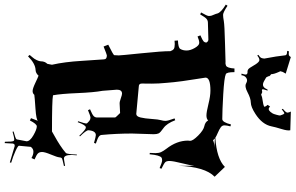

<svg xmlns="http://www.w3.org/2000/svg" viewBox="-270 -873 1267 823"><g transform="rotate(90 363.5 -461.5)"><path d="M189.5 -1047.4Q189.5 -1058.1 178.2 -1058.1Q177.2 -1058.1 174.1 -1058.6Q170.9 -1059.1 169.9 -1059.1L171.9 -1066.4Q185.1 -1064.9 188.7 -1066.4Q192.4 -1067.9 196.3 -1074.2V-1074.7L267.6 -1052.7Q266.1 -1049.8 260.3 -1040L257.3 -1029.8Q257.3 -1029.3 260.7 -1022.5Q270 -1002 270 -990.2Q281.2 -982.9 278.8 -977.1Q282.2 -973.6 282.5 -971.7Q282.7 -969.7 284.2 -968.8L298.8 -960.4Q320.3 -947.8 331.1 -965.8Q333.5 -971.2 336.9 -975.6L340.3 -974.6Q332.5 -953.6 335.4 -951.7Q338.4 -949.7 342.5 -951.4Q346.7 -953.1 351.6 -950.2Q356.4 -947.3 357.4 -947.3Q366.2 -951.7 383.3 -953.9Q400.4 -956.1 409.2 -960Q409.7 -966.8 401.4 -975.1L408.7 -985.8Q409.2 -984.4 414.1 -981.4Q425.3 -974.6 438.5 -997.1Q440.4 -1000 444.1 -1013.4Q447.8 -1026.9 447 -1028.8Q446.3 -1030.8 444.3 -1036.4Q442.4 -1042 441.7 -1042.7Q440.9 -1043.5 439.2 -1045.7Q437.5 -1047.9 435.3 -1046.1Q433.1 -1044.4 429.7 -1042.5Q426.3 -1040.5 420.4 -1035.6L418.5 -1040.5Q436 -1054.2 434.8 -1061.3Q433.6 -1068.4 430.2 -1074.7L510.3 -1072.3Q513.2 -1061 504.9 -1034.2Q496.6 -1007.3 493.7 -992.2Q485.8 -952.1 440.4 -922.9Q410.2 -903.3 391.8 -903.1Q373.5 -902.8 347.9 -889.2Q322.3 -875.5 309.3 -883.1Q296.4 -890.6 286.1 -883.8Q275.9 -877 274.4 -862.8L267.6 -863.3Q272 -877.9 271.7 -881.6Q271.5 -885.3 268.1 -887.5Q264.6 -889.6 260 -888.9Q255.4 -888.2 249.8 -891.6Q244.1 -895 233.2 -914.6Q222.2 -934.1 213.9 -938.7Q205.6 -943.4 189.9 -930.7L187 -935.5Q196.8 -941.9 199.5 -946.3Q202.1 -950.7 203.1 -960.9Q192.4 -1017.1 189.5 -1047.4ZM206.5 -272.9Q206.5 -286.1 189.5 -286.1Q186.5 -286.1 151.4 -272L143.6 -292Q188.5 -314 188.5 -317.9L189.5 -336.9Q189.9 -341.8 180.4 -433.8Q170.9 -525.9 171.4 -558.1Q168 -568.4 162.1 -572.8Q156.2 -577.1 140.6 -577.1L126.5 -576.2L125.5 -590.8Q156.2 -591.8 161.6 -600.6Q168.5 -611.8 168.5 -627.9Q168.5 -644 157.5 -663.1Q146.5 -682.1 135.7 -682.1Q125 -682.1 108.4 -674.8L103.5 -687Q123 -695.3 128.7 -700.2Q134.3 -705.1 134.3 -712.9Q129.4 -721.2 121.6 -721.2L49.3 -719.2Q40 -719.2 33 -713.4Q25.9 -707.5 13.7 -686L5.4 -689.9Q20.5 -715.8 20.5 -723.1Q20.5 -730.5 18.8 -735.4Q17.1 -740.2 14.2 -746.8Q11.2 -753.4 9.8 -759.8Q5.4 -775.4 -28.3 -795.9L-23.4 -803.2Q5.4 -784.2 15.4 -784.2Q25.4 -784.2 42.5 -787.4Q59.6 -790.5 137.7 -792.5Q215.8 -794.4 221.7 -794.9L219.2 -793.9Q229 -794.9 233.4 -796.9Q243.7 -801.8 245.6 -833H261.2Q261.2 -799.3 270 -795.9Q284.7 -789.1 356.2 -784.9Q427.7 -780.8 462.4 -780.8Q476.1 -780.8 485.4 -817.9L493.7 -815.9Q489.3 -799.8 489.3 -790Q489.3 -780.3 497.8 -774.2Q506.3 -768.1 521.2 -761.7Q536.1 -755.4 542.5 -751Q632.3 -756.8 667.5 -792L709.5 -748Q667 -707 662.6 -591.8V-660.2Q660.6 -643.6 651.6 -607.4Q642.6 -571.3 642.1 -556.6Q641.6 -542 647.2 -536.4Q652.8 -530.8 675.3 -520L672.4 -512.2Q647.9 -522.9 639.6 -522.9Q631.3 -522.9 627.9 -520.5Q617.2 -513.2 613.3 -469.2L607.4 -470.2Q608.4 -481 608.4 -494.9Q608.4 -508.8 603.8 -518.8Q599.1 -528.8 589.8 -541Q554.7 -585.9 554.7 -633.8L555.7 -643.1Q555.7 -654.8 533 -677.5Q510.3 -700.2 492.7 -703.9Q475.1 -707.5 468.3 -720.2Q461.4 -712.9 447 -712.9Q432.6 -712.9 398.2 -721.4Q363.8 -730 340.3 -730Q284.7 -730 284.7 -709Q288.1 -686.5 292.2 -660.2Q296.4 -633.8 299.8 -609.6Q303.2 -585.4 304.2 -573.5Q305.2 -561.5 307.1 -542Q310.5 -507.3 310.5 -478.8Q310.5 -450.2 310.1 -436.5Q309.6 -422.9 323.2 -422.9L440.4 -412.1Q451.2 -412.1 455.6 -430.7Q460 -449.2 461.9 -478.3Q463.9 -507.3 467 -517.6Q470.2 -527.8 470.2 -537.6Q470.2 -547.4 459.5 -576.2L467.3 -579.1Q481.4 -542.5 501 -528.8Q520 -515.6 523.7 -508.1Q527.3 -500.5 527.3 -486.8L524.4 -394Q524.4 -328.1 530.3 -265.1Q530.3 -257.3 537.1 -252Q543.9 -246.6 567.4 -238.8L564.5 -231Q537.1 -238.8 531.2 -238.8Q512.7 -238.8 510.3 -207Q510.3 -197.3 536.6 -170.9L533.7 -168Q507.3 -195.8 499.5 -195.8H497.6Q488.3 -195.8 475.6 -161.1L471.7 -163.1Q481.4 -191.9 481.4 -196.8Q481.4 -201.7 478.5 -203.1L470.2 -210.9Q463.9 -215.8 456.5 -215.8Q449.2 -215.8 424.3 -205.1L420.4 -213.9Q443.4 -223.6 449.5 -229.5Q455.6 -235.4 455.6 -244.1V-320.8Q455.6 -323.7 446 -333Q436.5 -342.3 436.5 -342.8L396.5 -340.8Q388.7 -340.3 373.8 -345.7Q358.9 -351.1 353.5 -351.1Q336.4 -351.1 336.4 -329.1L341.3 -267.1Q348.1 -231 351.1 -160.2Q354 -89.4 360.4 -55.2Q379.4 -50.8 515.6 -50.8Q521.5 -54.2 534.9 -61.8Q548.3 -69.3 555.7 -73.7Q563 -78.1 573.7 -85Q591.8 -96.7 608.4 -110.8Q613.3 -119.6 614.3 -157.2H617.7L616.2 -134.8Q616.2 -102.1 631.3 -102.1Q635.7 -102.1 662.6 -106.9L663.6 -102.1Q632.3 -95.7 629.6 -92.5Q627 -89.4 626.2 -81.1Q625.5 -72.8 614.5 -46.4Q603.5 -20 603.5 -8.5Q603.5 2.9 609.6 9.3Q615.7 15.6 635.3 23.9L629.4 37.1Q615.2 28.8 602.3 28.8Q589.4 28.8 581.5 40L576.7 90.8Q576.7 95.2 599.6 105.7Q622.6 116.2 649.4 124L648.4 129.9L577.6 108.9Q570.8 108.9 569.3 112.3Q567.9 115.7 567.4 116.2L565.4 151.9L559.6 150.9Q559.1 145 559.1 137Q559.1 128.9 558.8 125.2Q558.6 121.6 557.6 117.7Q556.6 110.8 549.6 110.8Q542.5 110.8 516.6 118.2L515.6 113.8Q545.4 105.5 547.9 102.3Q550.3 99.1 550.3 96.2L557.6 58.1Q557.6 43.5 532 28.8Q506.3 14.2 493.7 14.2Q483.4 14.2 468.3 43.9L458.5 39.1Q460.9 31.2 465.3 21.5Q469.7 11.7 470.2 8.8Q467.3 16.6 417.2 20Q367.2 23.4 358.4 24.9Q352.5 32.2 342.3 32.2Q332 32.2 307.9 20.8Q283.7 9.3 276.4 6.8Q265.6 19 252 19.5Q224.6 20.5 193.4 51.8L187.5 44.9Q188.5 43 196.5 34.2Q204.6 25.4 209.7 14.4Q214.8 3.4 214.8 -2.9Q214.8 -20 225.6 -30.8L227.5 -40L229.5 -50.8Q217.3 -104.5 212.9 -178Q208.5 -251.5 206.5 -272.9ZM545.4 -749 553.2 -741.2Q565.4 -747.1 584.5 -747.1ZM133.3 -714.8 134.3 -713.9Z"/></g></svg>

Font: Eater
Style: Regular
Weight: 400
Version: Version 001.002